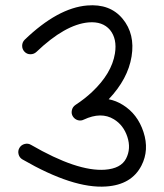

<svg xmlns="http://www.w3.org/2000/svg" viewBox="-20 -693 617 721"><path d="M72.8 -543.9Q196.8 -663.1 307.1 -672.4Q393.1 -679.7 440.4 -622.6Q487.8 -565.4 474.1 -481Q460.4 -396.5 388.2 -320.3Q416 -314.9 440.9 -299.3Q496.6 -265.1 518.8 -197.3Q541 -129.4 511.2 -71.3Q474.1 1 378.4 7.3Q255.4 16.1 64.5 -94.2Q53.2 -100.6 49.8 -113.5Q46.4 -126.5 53 -137.7Q59.6 -148.9 72.5 -152.3Q85.4 -155.8 96.7 -148.9Q270.5 -48.3 374 -55.7Q434.1 -60.1 453.4 -97.4Q472.7 -134.8 458.3 -179Q443.8 -223.1 407.7 -245.1Q359.9 -274.4 294.4 -243.7Q283.7 -238.3 272.2 -241.7Q260.7 -245.1 253.9 -255.4Q247.1 -265.6 249.8 -278.6Q252.4 -291.5 263.2 -298.8Q298.3 -321.8 325.7 -347.7Q399.4 -417 411.6 -492.2Q420.4 -546.9 393.1 -580.6Q365.2 -613.3 312.5 -608.9Q224.6 -601.1 116.7 -498Q107.4 -489.3 94.2 -489.3Q81.1 -489.3 72 -498.8Q63 -508.3 63.2 -521.5Q63.5 -534.7 72.8 -543.9Z"/></svg>

Font: Chilanka
Style: Regular
Weight: 400
Designer: Santhosh Thottingal <santhosh.thottingal@gmail.com>
Foundry: Swathanthra Malayalam Computing(SMC)
Version: Version 1.3; 20181103